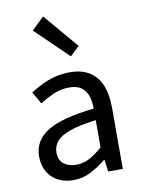

<svg xmlns="http://www.w3.org/2000/svg" viewBox="-88 -845 683 918"><g transform="rotate(-10 253.0 -386.0)"><path d="M194 12Q153 12 120.5 -4.5Q88 -21 69.5 -52.5Q51 -84 51 -127Q51 -206 122.5 -249Q194 -292 348 -308Q348 -339 340 -366.5Q332 -394 310 -411Q288 -428 250 -428Q208 -428 171.5 -411.5Q135 -395 106 -376L72 -435Q95 -450 125 -465Q155 -480 190 -489.5Q225 -499 264 -499Q324 -499 362 -474Q400 -449 417.5 -404Q435 -359 435 -297V0H364L356 -58H354Q319 -29 279 -8.5Q239 12 194 12ZM219 -58Q254 -58 284 -74Q314 -90 348 -120V-252Q269 -242 222.5 -226Q176 -210 156 -186.5Q136 -163 136 -133Q136 -93 160.5 -75.5Q185 -58 219 -58ZM284 -573 126 -726 186 -784 329 -616Z"/></g></svg>

Font: Assistant Medium
Style: Regular
Weight: 500
Designer: Hebrew By Ben Nathan, Latin by Paul Hunt
Version: Version 3.000